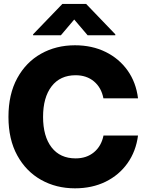

<svg xmlns="http://www.w3.org/2000/svg" viewBox="-20 -977 773 1008"><path d="M373.5 11.7Q274.9 11.7 195.8 -32.7Q116.7 -77.1 70.6 -161.1Q24.4 -245.1 24.4 -363.3Q24.4 -482.4 70.6 -566.7Q116.7 -650.9 195.8 -695.1Q274.9 -739.3 373.5 -739.3Q463.4 -739.3 534.4 -704.3Q605.5 -669.4 649.9 -606.9Q694.3 -544.4 704.6 -460.9H522.9Q512.2 -517.1 473.4 -549.6Q434.6 -582 377 -582Q295.9 -582 251 -523.9Q206.1 -465.8 206.1 -363.3Q206.1 -261.2 250.7 -203.4Q295.4 -145.5 377 -145.5Q434.6 -145.5 473.4 -177.7Q512.2 -210 523.4 -265.6H704.6Q693.8 -182.6 649.4 -120.1Q605 -57.6 534.2 -22.9Q463.4 11.7 373.5 11.7ZM439.9 -792 369.6 -874.5 299.8 -792H153.8V-796.9L307.6 -956.5H432.1L585.4 -796.9V-792Z"/></svg>

Font: Inter Display Extra Bold
Style: Regular
Weight: 800
Designer: Rasmus Andersson
Foundry: rsms
Version: Version 4.000;git-4fc901f